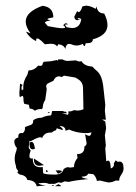

<svg xmlns="http://www.w3.org/2000/svg" viewBox="-20 -651 484 682"><path d="M110.4 10.7Q106 -10.7 77.1 -11.7Q72.8 -28.3 50.8 -30.8L42 -37.1L44.4 -44.9Q36.6 -51.3 36.6 -62Q32.2 -74.7 32.2 -87.4Q32.2 -101.1 38.1 -115.2L40 -125.5Q30.8 -134.8 30.8 -149.4Q30.8 -158.2 45.4 -163.1L44.9 -167Q44.9 -178.7 56.6 -178.7L61 -178.2Q68.8 -184.6 68.8 -194.8L68.4 -198.7Q72.3 -201.7 77.6 -203.1Q90.8 -207 94.5 -210.7Q98.1 -214.4 98.1 -224.1Q110.4 -232.9 128.4 -232.9Q142.1 -240.2 161.6 -241.2L165.5 -256.8H206.1L205.6 -254.9Q205.6 -253.9 207 -253.9L212.9 -254.9L218.3 -248.5L200.2 -249L220.2 -243.2Q223.6 -245.1 223.6 -249L221.7 -254.9Q234.9 -254.9 242.7 -259.8L254.4 -258.3Q267.1 -258.3 276.4 -263.2L274.9 -336.9Q274.9 -358.4 258.8 -368.7L248 -375.5L207.5 -382.3L198.7 -377Q194.3 -379.9 189.5 -379.9Q176.8 -379.9 169.9 -364.3L149.9 -354.5Q144 -350.6 144 -343.8L146 -334.5L140.6 -295.9Q131.8 -283.2 131.8 -268.1L128.4 -263.2L124 -263.7Q113.8 -263.7 103.5 -257.8Q96.7 -265.1 85.4 -265.1L82.5 -278.8L66.4 -282.2Q63 -288.6 63 -304.7L61 -310.5Q54.2 -309.1 50.8 -305.7Q48.8 -309.1 48.8 -321.3L51.3 -354L60.5 -349.1Q56.2 -345.2 56.2 -338.9L57.6 -329.6L63 -334.5L62.5 -340.8Q62.5 -363.3 77.1 -385.3L81.5 -400.9Q101.6 -400.9 115.7 -418L122.6 -417Q131.8 -417 131.8 -426.3L135.3 -431.6L161.6 -433.6L183.1 -438L185.5 -434.1L186.5 -439.9H202.1Q210 -435.1 220.2 -434.6L250 -436.5Q256.8 -432.6 262.7 -432.6L269.5 -433.6Q279.8 -416 308.1 -414.6Q315.4 -406.2 321.3 -401.6Q327.1 -397 331.5 -391.1Q335.9 -385.3 339.6 -376Q343.3 -366.7 346.2 -349.1L354 -278.8L352.5 -257.8L356 -225.6L342.3 -226.6L354 -219.2L356.9 -195.8L352.5 -170.4L356 -133.8L354 -124L357.4 -78.1L363.8 -80.6Q372.6 -80.6 373.5 -52.7Q384.8 -56.6 384.8 -66.9L384.3 -70.8L391.1 -81.5L397.9 -76.2L404.8 -77.1Q418.9 -77.1 418.9 -52.7Q418.9 -42 411.1 -31Q403.3 -20 403.3 -9.3L391.1 -9.8Q378.4 -2.9 364.3 -2.9L334.5 -9.8L324.2 -8.3Q321.8 -22.5 311.5 -32.2L293 -34.2Q289.6 -23.4 269.5 -23.4Q271 -18.6 293.5 -15.1Q250.5 -11.2 223.6 -4.9L209.5 -6.8L197.3 -1.5L188 -3.4L174.3 2H152.8Q146.5 -1.5 135.3 -1.5L116.7 0Q116.7 4.9 142.6 7.8ZM175.8 -30.8Q201.2 -30.8 206.1 -50.8Q215.3 -57.1 221.2 -57.1L230 -55.7L242.7 -57.6Q243.2 -76.2 255.4 -89.8L253.4 -103.5Q279.8 -103.5 279.8 -127.9V-130.9Q287.6 -134.3 287.6 -142.6L282.2 -174.3Q291.5 -168.5 296.9 -168.5Q303.2 -168.5 304.7 -181.6Q299.8 -178.2 288.6 -178.2Q266.6 -178.2 249.5 -182.6Q232.4 -187 226.1 -190.9L212.9 -186.5Q212.4 -203.1 191.9 -203.6Q203.6 -193.8 203.6 -190.9L201.2 -189.5L181.2 -195.3L179.2 -188.5Q170.9 -186.5 163.6 -180.2H159.2Q137.2 -180.2 129.9 -161.1L124 -163.6Q113.8 -163.6 89.4 -149.4L85 -150.9L82 -128.4Q82 -123.5 88.9 -116.7Q84.5 -104 84.5 -97.2Q84.5 -87.9 92.3 -87.9L96.7 -88.4V-84.5Q96.7 -57.1 124 -57.1L131.8 -57.6L133.3 -35.6Q142.6 -30.8 175.8 -30.8ZM96.7 -120.6Q85 -120.6 85 -136.7Q85 -140.6 85.7 -143.8Q86.4 -147 91.8 -147Q101.6 -147 104 -122.1ZM120.6 -62Q100.6 -62 100.6 -84V-87.9L136.2 -64.5ZM186 -33.7 177.7 -45.4 186.5 -45.9Q199.7 -45.9 199.7 -42.5Q199.7 -39.6 186 -33.7ZM197.3 10.3H175.8L187.5 2.9Q197.3 8.3 197.3 10.3ZM168.5 9.8Q166 9.8 164.1 6.3H171.9ZM153.8 -249Q151.4 -249 149.4 -252.4H157.2ZM144 -40 143.6 -46.9 147.9 -45.9 149.4 -39.6ZM130.9 -630.4Q169.4 -626 169.4 -589.4Q148.4 -585.9 148.4 -583Q148.4 -581.1 159.7 -578.6L146 -575.7L138.7 -571.3L149.9 -558.1Q187 -550.8 202.1 -550.8Q211.4 -550.8 211.4 -553.7Q211.4 -556.2 204.6 -561.5Q210 -568.4 214.4 -568.4Q217.8 -568.4 221.7 -564.5L210 -563.5L216.8 -554.2L235.8 -551.3Q264.6 -551.3 268.6 -583.5L259.8 -587.4L255.4 -584Q255.4 -582 266.1 -582L254.9 -579.1Q245.6 -579.1 243.7 -591.3L253.9 -611.3L259.3 -607.9Q266.1 -607.9 272.9 -628.4L285.6 -630.9Q299.8 -630.9 319.8 -619.6L322.8 -628.4Q326.2 -603.5 350.1 -603Q361.8 -580.1 361.8 -562Q361.8 -525.4 309.6 -511.2V-510.7Q309.6 -497.6 290 -497.6H284.7Q282.2 -487.3 279.8 -487.3Q277.3 -487.3 273.9 -495.1Q262.2 -489.3 251.5 -489.3Q244.1 -489.3 237.3 -492.2Q230.5 -495.1 225.6 -495.1Q214.4 -495.1 211.9 -476.6Q209 -490.2 187.5 -494.1L182.6 -485.8Q178.2 -495.6 159.2 -495.6L139.2 -493.7Q119.6 -514.6 112.3 -514.6Q108.4 -514.6 108.4 -508.3V-504.9Q84.5 -516.1 72.3 -538.6L88.4 -532.7Q71.3 -555.7 71.3 -574.2Q71.3 -608.9 130.9 -630.4Z"/></svg>

Font: Truetypewriter PolyglOTT
Style: Regular
Weight: 400
Designer: Sergey Beatoff a.k.a. Sam_T
Version: Version 3.76